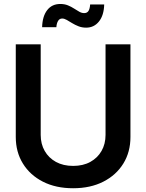

<svg xmlns="http://www.w3.org/2000/svg" viewBox="-20 -955 751 986"><path d="M355.5 11.7Q266.6 11.7 200.4 -22Q134.3 -55.7 97.7 -115Q61 -174.3 61 -251.5V-727.5H189V-262.2Q189 -215.8 209.5 -179.9Q230 -144 267.3 -123.5Q304.7 -103 355.5 -103Q406.7 -103 443.8 -123.5Q481 -144 501.5 -179.9Q522 -215.8 522 -262.2V-727.5H649.9V-251.5Q649.9 -174.3 613.3 -115Q576.7 -55.7 510.5 -22Q444.3 11.7 355.5 11.7ZM422.4 -813Q400.9 -813 383.1 -820.1Q365.2 -827.1 350.1 -836.4Q335 -845.7 322.5 -852.8Q310.1 -859.9 299.3 -859.9Q285.2 -859.9 277.8 -846.9Q270.5 -834 269.5 -815.4H196.3Q197.8 -871.1 222.2 -902.8Q246.6 -934.6 289.6 -934.6Q311.5 -934.6 328.9 -927.5Q346.2 -920.4 360.4 -911.1Q374.5 -901.9 387.2 -894.8Q399.9 -887.7 412.1 -887.7Q427.2 -887.7 434.3 -898.7Q441.4 -909.7 442.9 -932.1H515.1Q513.7 -876.5 488.3 -844.7Q462.9 -813 422.4 -813Z"/></svg>

Font: Inter 28pt SemiBold
Style: Regular
Weight: 600
Designer: Rasmus Andersson
Foundry: rsms
Version: Version 4.001;git-66647c0bb